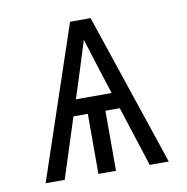

<svg xmlns="http://www.w3.org/2000/svg" viewBox="-65 -583 629 645"><g transform="rotate(-10 250.0 -260.0)"><path d="M40 0 215 -520H285L460 0H395L329 -205H280V0H220V-205H171L105 0ZM311 -260 283 -347Q275 -373 266.5 -399.5Q258 -426 250 -452Q242 -426 233.5 -399.5Q225 -373 217 -347L189 -260Z"/></g></svg>

Font: Iosevka SS04 Light
Style: Regular
Weight: 300
Monospace: yes
Designer: Belleve Invis
Foundry: Belleve Invis
Version: Version 19.0.0; ttfautohint (v1.8.4)